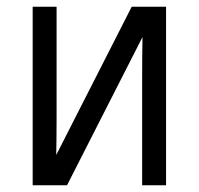

<svg xmlns="http://www.w3.org/2000/svg" viewBox="-20 -550 590 570"><path d="M77 0V-530H148V-318Q148 -261 148 -204Q148 -147 147 -90L371 -530H473V0H402V-212Q402 -269 402 -326Q402 -383 403 -440L179 0Z"/></svg>

Font: Lode Term
Style: Regular
Weight: 400
Monospace: yes
Designer: Belleve Invis
Foundry: Belleve Invis
Version: Version 29.2.0